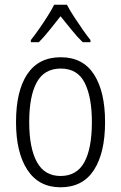

<svg xmlns="http://www.w3.org/2000/svg" viewBox="-20 -785 514 815"><path d="M426 -267Q426 -136 378.5 -63Q331 10 237 10Q145 10 96.5 -63.5Q48 -137 48 -267Q48 -399 96 -470.5Q144 -542 238 -542Q332 -542 379 -469Q426 -396 426 -267ZM104 -267Q104 -157 136.5 -97.5Q169 -38 237 -38Q306 -38 338 -96.5Q370 -155 370 -267Q370 -373 339.5 -433.5Q309 -494 238 -494Q168 -494 136 -435.5Q104 -377 104 -267ZM264 -765Q276 -742 294.5 -713.5Q313 -685 332 -658Q351 -631 364 -615V-606H331Q308 -628 284 -658Q260 -688 237 -716Q215 -688 190.5 -657.5Q166 -627 145 -606H111V-615Q127 -635 145.5 -661.5Q164 -688 181.5 -715.5Q199 -743 210 -765Z"/></svg>

Font: Noto Sans Devanagari UI Condensed Light
Style: Regular
Weight: 300
Width: 3
Designer: Jelle Bosma - Monotype Design Team
Foundry: Monotype Imaging Inc.
Version: Version 2.004; ttfautohint (v1.8.4.7-5d5b)